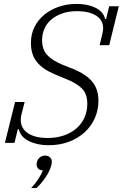

<svg xmlns="http://www.w3.org/2000/svg" viewBox="-20 -730 627 981"><path d="M228 12Q171 12 128 -9Q85 -30 76 -70H71L54 0H5L57 -209H106L90 -147Q86 -131 86 -117Q86 -74 122.5 -49.5Q159 -25 224 -25Q269 -25 306.5 -38Q344 -51 370.5 -74Q397 -97 411.5 -129Q426 -161 426 -199Q426 -251 398.5 -278Q371 -305 321 -325L263 -349Q200 -375 169 -412.5Q138 -450 138 -511Q138 -556 156.5 -592.5Q175 -629 206.5 -655Q238 -681 280.5 -695.5Q323 -710 372 -710Q427 -710 467.5 -690.5Q508 -671 517 -633H522L538 -698H587L538 -499H489L503 -557Q507 -573 507 -585Q507 -628 470.5 -650.5Q434 -673 374 -673Q329 -673 295.5 -660.5Q262 -648 239.5 -628Q217 -608 206 -581Q195 -554 195 -526Q195 -476 222 -448Q249 -420 300 -399L356 -377Q424 -348 453.5 -310Q483 -272 483 -215Q483 -169 465 -127.5Q447 -86 413.5 -55Q380 -24 333 -6Q286 12 228 12ZM139 231Q158 211 174.5 186.5Q191 162 199 140H197Q183 140 175 131.5Q167 123 167 111Q167 92 179 78.5Q191 65 211 65Q227 65 236 74.5Q245 84 245 98Q245 109 238 128Q228 155 208 183Q188 211 166 231H139Z"/></svg>

Font: IBM Plex Serif Light
Style: Italic
Weight: 300
Italic angle: -14°
Designer: Mike Abbink, Paul van der Laan, Pieter van Rosmalen
Foundry: Bold Monday
Version: Version 3.001